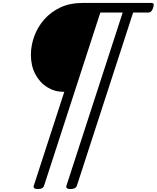

<svg xmlns="http://www.w3.org/2000/svg" viewBox="-20 -895 1065 1305"><path d="M238 390Q202 390 210 366L417 -271H410Q351 -271 300.5 -302.5Q250 -334 220 -391Q190 -448 190 -522Q190 -585 212.5 -647.5Q235 -710 279.5 -761.5Q324 -813 389.5 -844Q455 -875 542 -875H1009Q1020 -875 1023.5 -868Q1027 -861 1021 -843Q1015 -825 1007.5 -817.5Q1000 -810 988 -810H885L503 366Q495 390 459 390Q424 390 432 366L814 -810H662L280 366Q273 390 238 390Z"/></svg>

Font: Playwrite DK Loopet Light
Style: Regular
Weight: 300
Version: Version 1.003